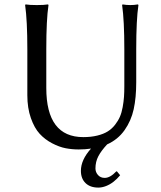

<svg xmlns="http://www.w3.org/2000/svg" viewBox="-20 -668 732 871"><path d="M525 127Q511 144 495 156.5Q479 169 461 176Q443 183 426 183Q389 183 368 162.5Q347 142 347 107Q347 57 393 6Q367 10 337 10Q307 10 278 4.5Q249 -1 216.5 -18Q184 -35 160 -61Q136 -87 120 -132.5Q104 -178 104 -236V-445Q104 -574 94 -645L96 -648Q114 -645 147 -645Q180 -645 198 -648L200 -645Q190 -579 190 -445V-269Q190 -46 358 -46Q393 -46 421.5 -53Q450 -60 469 -72Q488 -84 502 -102Q516 -120 524 -138.5Q532 -157 536.5 -182Q541 -207 542.5 -228.5Q544 -250 544 -277V-445Q544 -574 534 -645L536 -648Q554 -645 571 -645Q588 -645 606 -648L608 -645Q598 -579 598 -445V-295Q598 -225 586.5 -172.5Q575 -120 545 -77.5Q515 -35 466 -13Q439 16 426 41Q413 66 413 96Q413 113 424.5 126Q436 139 455 139Q480 139 508 109L511 110Z"/></svg>

Font: Libertinus Sans
Style: Regular
Weight: 400
Designer: Philipp H. Poll
Foundry: Khaled Hosny
Version: Version 6.1